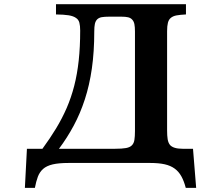

<svg xmlns="http://www.w3.org/2000/svg" viewBox="-20 -780 1040 919"><path d="M248 -759.8H870.1V-710.9Q842.3 -709.5 825 -706.3Q807.6 -703.1 796.9 -693.8Q787.6 -686 783.7 -670.9Q779.8 -655.8 779.8 -630.9V-154.8Q779.8 -130.4 782.5 -113.5Q785.2 -96.7 793.9 -85.9Q810.1 -67.9 854 -67.9H903.8L918.9 119.1H869.1Q860.8 86.9 848.1 64Q835.4 41 815.9 26.9Q796.4 12.7 768.1 6.3Q739.7 0 699.2 0H308.1Q261.7 0 232.4 6.8Q203.1 13.7 186 28.8Q169.4 43.9 161.1 66.2Q152.8 88.4 147 119.1H99.1L108.9 -67.9H183.1Q219.2 -117.2 248.3 -165Q277.3 -212.9 299.1 -262.9Q320.8 -313 335.2 -368.9Q349.6 -424.8 356.7 -490Q363.8 -555.2 363.8 -633.8Q363.8 -656.7 359.9 -671.4Q356 -686 344.2 -693.8Q331.5 -703.1 308.6 -706.8Q285.6 -710.4 248 -710.9ZM502.9 -700.2Q480.5 -700.2 466.8 -697.8Q453.1 -695.3 444.8 -687Q437 -678.7 434.1 -665.5Q431.2 -652.3 431.2 -628.9Q431.2 -532.2 419.7 -452.1Q408.2 -372.1 386.2 -304.7Q364.3 -237.3 333 -179Q301.8 -120.6 262.2 -67.9H530.8Q564 -67.9 582.8 -71.3Q601.6 -74.7 610.8 -84Q620.6 -93.3 623.3 -110.1Q626 -127 626 -152.8V-628.9Q626 -650.9 623.3 -664.3Q620.6 -677.7 612.8 -686Q605.5 -694.3 593 -697.3Q580.6 -700.2 561 -700.2Z"/></svg>

Font: BIZ UDPMincho
Style: Bold
Weight: 700
Designer: TypeBank Co., Ltd.
Foundry: Morisawa Inc.
Version: Version 1.06